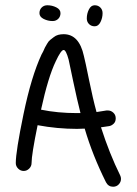

<svg xmlns="http://www.w3.org/2000/svg" viewBox="-20 -650 520 730"><path d="M130 -600Q130 -613 138.5 -621.5Q147 -630 160 -630Q178 -630 194 -622Q210 -614 210 -600Q210 -587 201.5 -578.5Q193 -570 180 -570Q162 -570 146 -578Q130 -586 130 -600ZM340 -630Q353 -630 361.5 -621.5Q370 -613 370 -600Q370 -582 362 -566Q354 -550 340 -550Q327 -550 318.5 -558.5Q310 -567 310 -580Q310 -598 318 -614Q326 -630 340 -630ZM440 30Q440 42 431.5 51Q423 60 410 60Q392 60 383 43Q332 -59 302 -161Q297 -161 287.5 -160.5Q278 -160 273 -160Q198 -160 123 -174Q100 -62 100 -30Q100 -18 91 -9Q82 0 70 0Q58 0 49 -9Q40 -18 40 -30Q40 -74 69.5 -216.5Q99 -359 138 -443L144 -454Q149 -466 151 -469.5Q153 -473 159 -483.5Q165 -494 170.5 -498Q176 -502 184 -508.5Q192 -515 201.5 -517.5Q211 -520 222 -520Q281 -520 299 -437Q304 -418 318.5 -346.5Q333 -275 347 -224L385 -230H390Q402 -230 411 -221.5Q420 -213 420 -200Q420 -187 412 -179.5Q404 -172 395 -170.5Q386 -169 364 -166Q396 -66 437 17Q440 23 440 30ZM273 -220H286Q273 -271 258.5 -340Q244 -409 241 -423Q231 -460 222 -460Q212 -460 192 -417Q163 -357 136 -233Q199 -220 273 -220Z"/></svg>

Font: Pecita
Style: Book
Weight: 400
Width: 7
Version: Version 4.3